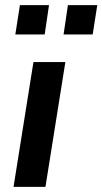

<svg xmlns="http://www.w3.org/2000/svg" viewBox="-20 -732 401 752"><path d="M33 0 111 -489H236L158 0ZM229 -597 246 -712H361L343 -597ZM40 -597 58 -712H172L155 -597Z"/></svg>

Font: Nunito Sans 12pt ExtraLight
Style: Italic
Weight: 200
Italic angle: -9°
Designer: Vernon Adams
Foundry: Vernon Adams
Version: Version 3.101;gftools[0.9.27]